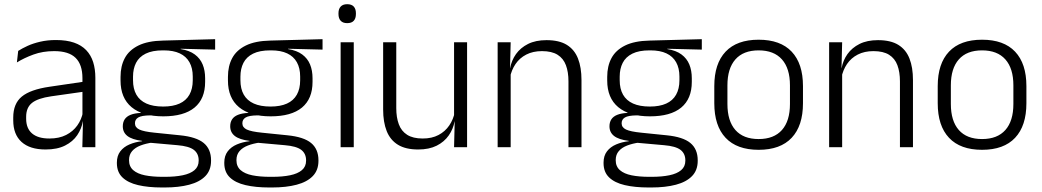

<svg xmlns="http://www.w3.org/2000/svg" viewBox="-20 -684 4839 892"><path d="M423 0H362.5L365.5 -121.5L363 -131V-288.5V-321Q363 -384 331.2 -415.2Q299.5 -446.5 231.5 -446.5Q178.5 -446.5 135 -430.5Q91.5 -414.5 58.5 -394L64.5 -447.5Q82.5 -459 108 -470.8Q133.5 -482.5 166.8 -490.2Q200 -498 240 -498Q289 -498 323.8 -486Q358.5 -474 380.5 -451Q402.5 -428 412.8 -395.5Q423 -363 423 -322.5ZM191.5 10.5Q119 10.5 80.2 -24.5Q41.5 -59.5 41.5 -125V-138Q41.5 -202.5 81.2 -235.2Q121 -268 210 -281L373 -305L376 -259L217.5 -236.5Q155.5 -227.5 128.5 -205.8Q101.5 -184 101.5 -141.5V-132.5Q101.5 -87.5 129 -64Q156.5 -40.5 209.5 -40.5Q255 -40.5 287.2 -57Q319.5 -73.5 339.2 -101.2Q359 -129 365.5 -163.5L377.5 -120.5H365Q359 -86 338.8 -56Q318.5 -26 282.2 -7.8Q246 10.5 191.5 10.5Z M738.5 -143.5Q642.5 -143.5 591.2 -186.2Q540 -229 540 -310V-327Q540 -377 559.8 -414Q579.5 -451 623 -472.5Q666.5 -494 737 -495.5L979.5 -502V-453.5L819.5 -457.5V-456Q860 -449.5 885 -431Q910 -412.5 921.5 -384.5Q933 -356.5 933 -320.5V-303.5Q933 -225 883.8 -184.2Q834.5 -143.5 738.5 -143.5ZM735.5 137.5H746Q794 137.5 829 130.2Q864 123 883.5 106.5Q903 90 903 62.5V61Q903 29.5 880.5 12.2Q858 -5 804 -9.5L669 -21.5L690 -22Q657.5 -17.5 632.8 -8Q608 1.5 593.8 18Q579.5 34.5 579.5 59.5V60.5Q579.5 89.5 599 106.5Q618.5 123.5 653.5 130.5Q688.5 137.5 735.5 137.5ZM745 187H732Q668.5 187 621.5 176Q574.5 165 548.8 140.2Q523 115.5 523 73.5V71.5Q523 40 538.8 19.2Q554.5 -1.5 581.5 -13Q608.5 -24.5 640.5 -28L640 -29.5Q593.5 -35.5 572 -52.2Q550.5 -69 550.5 -97V-97.5Q550.5 -116 559.2 -129.5Q568 -143 586.5 -150.5Q605 -158 634.5 -159.5V-168.5L715 -147L677 -148Q637.5 -147.5 622.2 -138.2Q607 -129 607 -111.5V-111Q607 -92 627.5 -82.2Q648 -72.5 698.5 -67.5L816 -55.5Q892 -48 926.2 -19.8Q960.5 8.5 960.5 61V63Q960.5 107 934 134.2Q907.5 161.5 859 174.2Q810.5 187 745 187ZM738 -189Q783.5 -189 814 -202.8Q844.5 -216.5 860 -244Q875.5 -271.5 875.5 -311V-328.5Q875.5 -367.5 860.2 -394.8Q845 -422 815.2 -436Q785.5 -450 740.5 -450H737Q687.5 -450 656.8 -434.8Q626 -419.5 612 -392Q598 -364.5 598 -328V-311.5Q598 -271.5 613.5 -244.2Q629 -217 660 -203Q691 -189 738 -189Z M1237.5 -143.5Q1141.5 -143.5 1090.2 -186.2Q1039 -229 1039 -310V-327Q1039 -377 1058.8 -414Q1078.5 -451 1122 -472.5Q1165.5 -494 1236 -495.5L1478.5 -502V-453.5L1318.5 -457.5V-456Q1359 -449.5 1384 -431Q1409 -412.5 1420.5 -384.5Q1432 -356.5 1432 -320.5V-303.5Q1432 -225 1382.8 -184.2Q1333.5 -143.5 1237.5 -143.5ZM1234.5 137.5H1245Q1293 137.5 1328 130.2Q1363 123 1382.5 106.5Q1402 90 1402 62.5V61Q1402 29.5 1379.5 12.2Q1357 -5 1303 -9.5L1168 -21.5L1189 -22Q1156.5 -17.5 1131.8 -8Q1107 1.5 1092.8 18Q1078.5 34.5 1078.5 59.5V60.5Q1078.5 89.5 1098 106.5Q1117.5 123.5 1152.5 130.5Q1187.5 137.5 1234.5 137.5ZM1244 187H1231Q1167.5 187 1120.5 176Q1073.5 165 1047.8 140.2Q1022 115.5 1022 73.5V71.5Q1022 40 1037.8 19.2Q1053.5 -1.5 1080.5 -13Q1107.5 -24.5 1139.5 -28L1139 -29.5Q1092.5 -35.5 1071 -52.2Q1049.5 -69 1049.5 -97V-97.5Q1049.5 -116 1058.2 -129.5Q1067 -143 1085.5 -150.5Q1104 -158 1133.5 -159.5V-168.5L1214 -147L1176 -148Q1136.5 -147.5 1121.2 -138.2Q1106 -129 1106 -111.5V-111Q1106 -92 1126.5 -82.2Q1147 -72.5 1197.5 -67.5L1315 -55.5Q1391 -48 1425.2 -19.8Q1459.5 8.5 1459.5 61V63Q1459.5 107 1433 134.2Q1406.5 161.5 1358 174.2Q1309.5 187 1244 187ZM1237 -189Q1282.5 -189 1313 -202.8Q1343.5 -216.5 1359 -244Q1374.5 -271.5 1374.5 -311V-328.5Q1374.5 -367.5 1359.2 -394.8Q1344 -422 1314.2 -436Q1284.5 -450 1239.5 -450H1236Q1186.5 -450 1155.8 -434.8Q1125 -419.5 1111 -392Q1097 -364.5 1097 -328V-311.5Q1097 -271.5 1112.5 -244.2Q1128 -217 1159 -203Q1190 -189 1237 -189Z M1623.5 0H1562.5V-487.5H1623.5ZM1593 -576.5Q1573 -576.5 1562.8 -587.5Q1552.5 -598.5 1552.5 -619V-622.5Q1552.5 -642.5 1562.8 -653.5Q1573 -664.5 1593 -664.5Q1613.5 -664.5 1623.5 -653.5Q1633.5 -642.5 1633.5 -622.5V-619Q1633.5 -598.5 1623.5 -587.5Q1613.5 -576.5 1593 -576.5Z M1760 -487.5H1821V-181.5Q1821 -138.5 1832.8 -106.8Q1844.5 -75 1871.5 -57.8Q1898.5 -40.5 1944 -40.5Q1986.5 -40.5 2017.2 -56.8Q2048 -73 2067.2 -101.2Q2086.5 -129.5 2093 -164.5L2105.5 -120H2092Q2085.5 -84.5 2064.8 -54.8Q2044 -25 2008.8 -7.2Q1973.5 10.5 1923 10.5Q1864.5 10.5 1828.8 -11.5Q1793 -33.5 1776.5 -75Q1760 -116.5 1760 -175.5ZM2089.5 -487.5H2150V0H2089.5L2092.5 -120.5L2089.5 -123.5Z M2681.5 0H2621V-306Q2621 -349.5 2609.2 -381Q2597.5 -412.5 2570.5 -429.5Q2543.5 -446.5 2498 -446.5Q2456 -446.5 2425 -430.5Q2394 -414.5 2375 -386.5Q2356 -358.5 2349 -322.5L2336.5 -367.5H2350Q2356.5 -403.5 2377.2 -432.8Q2398 -462 2433.2 -479.8Q2468.5 -497.5 2519 -497.5Q2578 -497.5 2613.5 -475.5Q2649 -453.5 2665.2 -412.2Q2681.5 -371 2681.5 -312ZM2352.5 0H2292V-487.5H2352.5L2349.5 -367L2352.5 -364Z M2999.5 -143.5Q2903.5 -143.5 2852.2 -186.2Q2801 -229 2801 -310V-327Q2801 -377 2820.8 -414Q2840.5 -451 2884 -472.5Q2927.5 -494 2998 -495.5L3240.5 -502V-453.5L3080.5 -457.5V-456Q3121 -449.5 3146 -431Q3171 -412.5 3182.5 -384.5Q3194 -356.5 3194 -320.5V-303.5Q3194 -225 3144.8 -184.2Q3095.5 -143.5 2999.5 -143.5ZM2996.5 137.5H3007Q3055 137.5 3090 130.2Q3125 123 3144.5 106.5Q3164 90 3164 62.5V61Q3164 29.5 3141.5 12.2Q3119 -5 3065 -9.5L2930 -21.5L2951 -22Q2918.5 -17.5 2893.8 -8Q2869 1.5 2854.8 18Q2840.5 34.5 2840.5 59.5V60.5Q2840.5 89.5 2860 106.5Q2879.5 123.5 2914.5 130.5Q2949.5 137.5 2996.5 137.5ZM3006 187H2993Q2929.5 187 2882.5 176Q2835.5 165 2809.8 140.2Q2784 115.5 2784 73.5V71.5Q2784 40 2799.8 19.2Q2815.5 -1.5 2842.5 -13Q2869.5 -24.5 2901.5 -28L2901 -29.5Q2854.5 -35.5 2833 -52.2Q2811.5 -69 2811.5 -97V-97.5Q2811.5 -116 2820.2 -129.5Q2829 -143 2847.5 -150.5Q2866 -158 2895.5 -159.5V-168.5L2976 -147L2938 -148Q2898.5 -147.5 2883.2 -138.2Q2868 -129 2868 -111.5V-111Q2868 -92 2888.5 -82.2Q2909 -72.5 2959.5 -67.5L3077 -55.5Q3153 -48 3187.2 -19.8Q3221.5 8.5 3221.5 61V63Q3221.5 107 3195 134.2Q3168.5 161.5 3120 174.2Q3071.5 187 3006 187ZM2999 -189Q3044.5 -189 3075 -202.8Q3105.5 -216.5 3121 -244Q3136.5 -271.5 3136.5 -311V-328.5Q3136.5 -367.5 3121.2 -394.8Q3106 -422 3076.2 -436Q3046.5 -450 3001.5 -450H2998Q2948.5 -450 2917.8 -434.8Q2887 -419.5 2873 -392Q2859 -364.5 2859 -328V-311.5Q2859 -271.5 2874.5 -244.2Q2890 -217 2921 -203Q2952 -189 2999 -189Z M3504.5 12Q3403.5 12 3351 -43.8Q3298.5 -99.5 3298.5 -204.5V-284Q3298.5 -388.5 3351 -444Q3403.5 -499.5 3504.5 -499.5Q3605.5 -499.5 3658 -444Q3710.5 -388.5 3710.5 -284V-204.5Q3710.5 -99.5 3658 -43.8Q3605.5 12 3504.5 12ZM3504.5 -38Q3575.5 -38 3612.8 -80Q3650 -122 3650 -201V-287.5Q3650 -366 3612.8 -408Q3575.5 -450 3504.5 -450Q3433.5 -450 3396.5 -408Q3359.5 -366 3359.5 -287.5V-201Q3359.5 -122 3396.5 -80Q3433.5 -38 3504.5 -38Z M4221.5 0H4161V-306Q4161 -349.5 4149.2 -381Q4137.5 -412.5 4110.5 -429.5Q4083.5 -446.5 4038 -446.5Q3996 -446.5 3965 -430.5Q3934 -414.5 3915 -386.5Q3896 -358.5 3889 -322.5L3876.5 -367.5H3890Q3896.5 -403.5 3917.2 -432.8Q3938 -462 3973.2 -479.8Q4008.5 -497.5 4059 -497.5Q4118 -497.5 4153.5 -475.5Q4189 -453.5 4205.2 -412.2Q4221.5 -371 4221.5 -312ZM3892.5 0H3832V-487.5H3892.5L3889.5 -367L3892.5 -364Z M4542.5 12Q4441.5 12 4389 -43.8Q4336.5 -99.5 4336.5 -204.5V-284Q4336.5 -388.5 4389 -444Q4441.5 -499.5 4542.5 -499.5Q4643.5 -499.5 4696 -444Q4748.5 -388.5 4748.5 -284V-204.5Q4748.5 -99.5 4696 -43.8Q4643.5 12 4542.5 12ZM4542.5 -38Q4613.5 -38 4650.8 -80Q4688 -122 4688 -201V-287.5Q4688 -366 4650.8 -408Q4613.5 -450 4542.5 -450Q4471.5 -450 4434.5 -408Q4397.5 -366 4397.5 -287.5V-201Q4397.5 -122 4434.5 -80Q4471.5 -38 4542.5 -38Z"/></svg>

Font: Anek Malayalam Medium Light
Style: Regular
Weight: 300
Version: Version 1.003